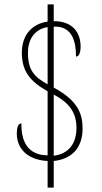

<svg xmlns="http://www.w3.org/2000/svg" viewBox="-20 -780 465 879"><path d="M198 -43V79H226V-43C304 -51 358 -99 358 -191C358 -253 342 -317 226 -379V-658C313 -662 328 -586 328 -521C341 -521 349 -537 349 -567C349 -632 311 -684 226 -683V-760H198V-681C131 -672 80 -624 80 -539C80 -452 119 -407 198 -362V-69C125 -69 76 -112 78 -215C59 -215 57 -185 57 -168C57 -104 101 -48 198 -43ZM198 -656V-394C137 -428 108 -458 108 -538C108 -599 137 -646 198 -656ZM226 -67V-347C297 -310 330 -264 330 -195C330 -124 296 -76 226 -67Z"/></svg>

Font: Noto Serif ExtraCondensed Thin
Style: Regular
Weight: 100
Width: 2
Designer: Monotype Design Team
Foundry: Monotype Imaging Inc.
Version: Version 2.013